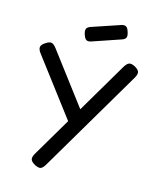

<svg xmlns="http://www.w3.org/2000/svg" viewBox="-129 -769 885 1070"><g transform="rotate(15 313.5 -234.5)"><path d="M175 202Q152 189 148.5 176Q145 163 157 142L508 -453Q521 -475 533.5 -480Q546 -485 568 -474Q591 -461 594.5 -448Q598 -435 586 -414L234 183Q221 205 209 209Q197 213 175 202ZM316 -47 42 -409Q28 -428 30.5 -442Q33 -456 54 -469Q75 -483 88 -480Q101 -477 116 -457L354 -142ZM297 -544Q280 -539 270.5 -545Q261 -551 254 -572Q247 -593 251.5 -604.5Q256 -616 275 -622L438 -677Q455 -682 465 -675.5Q475 -669 481 -648Q488 -627 483 -616Q478 -605 458 -599Z"/></g></svg>

Font: Fredoka SemiExpanded
Style: Regular
Weight: 400
Width: 6
Designer: Ben Nathan
Foundry: Milena B. Brandão, Ben Nathan
Version: Version 2.001